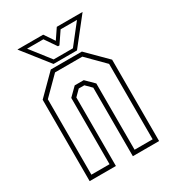

<svg xmlns="http://www.w3.org/2000/svg" viewBox="-170 -796 809 893"><g transform="rotate(-30 234.0 -349.0)"><path d="M47.5 0V-437L150.5 -540H317.5L420.5 -437V0H279.5V-368L249 -398.5H219L188.5 -368V0ZM69.5 -22H167V-378L210 -420.5H258.5L301.5 -378V-22H398.5V-427L307.5 -518.5H161L69.5 -427ZM174.5 -556 62.5 -698H201L237.5 -644L274 -698H412.5L300.5 -556ZM185.5 -574H289L371.5 -679H283.5L241.5 -617H233.5L191 -679H103.5Z"/></g></svg>

Font: Tourney Condensed ExtraLight
Style: Regular
Weight: 200
Width: 3
Designer: Tyler Finck
Foundry: Etcetera Type Co
Version: Version 1.010; ttfautohint (v1.8.3)